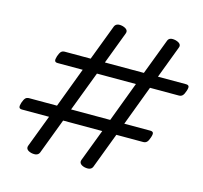

<svg xmlns="http://www.w3.org/2000/svg" viewBox="-126 -1038 1270 1199"><g transform="rotate(15 509.0 -438.0)"><path d="M176 19Q136 8 146 -20L225 -228H50Q35 -228 31.5 -237Q28 -246 35 -268Q43 -291 51.5 -299.5Q60 -308 75 -308H255L352 -566H190Q175 -566 171.5 -575Q168 -584 175 -606Q183 -629 191.5 -637.5Q200 -646 215 -646H382L470 -878Q482 -904 523 -894Q563 -882 553 -855L474 -646H726L814 -878Q824 -904 866 -894Q907 -882 896 -855L817 -646H998Q1013 -646 1017 -637.5Q1021 -629 1013 -606Q1006 -584 997 -575Q988 -566 973 -566H787L690 -308H858Q873 -308 877 -299.5Q881 -291 873 -268Q866 -246 857 -237Q848 -228 833 -228H660L573 2Q562 28 520 19Q501 14 493 4Q485 -6 490 -20L569 -228H316L229 2Q218 28 176 19ZM346 -308H599L696 -566H444Z"/></g></svg>

Font: Playwrite CA
Style: Regular
Weight: 400
Designer: Veronika Burian, José Scaglione
Foundry: TypeTogether
Version: Version 1.002